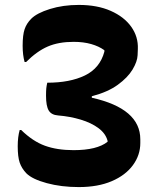

<svg xmlns="http://www.w3.org/2000/svg" viewBox="-20 -740 640 780"><path d="M300 -720Q375 -720 429.5 -696Q484 -672 513 -631.5Q542 -591 540 -541L539 -516Q538 -490 518.5 -457.5Q499 -425 458.5 -395.5Q418 -366 353 -349V-343Q550 -299 550 -174V-159Q550 -110 520 -69Q490 -28 434 -4Q378 20 300 20Q229 20 170 4Q111 -12 87 -36Q68 -56 60 -79.5Q52 -103 52 -146Q52 -184 60 -212H66Q113 -166 162.5 -148Q212 -130 279 -130Q374 -130 417 -164V-168Q409 -198 380 -219.5Q351 -241 308 -254Q265 -267 216 -271Q189 -273 178 -291Q167 -309 167 -351Q167 -370 168 -380.5Q169 -391 172 -404Q264 -404 325 -433.5Q386 -463 404 -530V-536Q382 -552 350.5 -561Q319 -570 279 -570Q218 -570 174 -551Q130 -532 86 -488H80Q72 -516 72 -554Q72 -598 80 -621.5Q88 -645 107 -664Q130 -687 183 -703.5Q236 -720 300 -720Z"/></svg>

Font: Recursive Sn Csl St XBd
Style: Regular
Weight: 800
Version: Version 1.085;hotconv 1.1.0;makeotfexe 2.6.0; ttfautohint (v